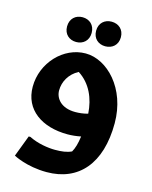

<svg xmlns="http://www.w3.org/2000/svg" viewBox="-143 -838 945 1191"><g transform="rotate(15 329.0 -242.0)"><path d="M423 -587C468 -587 503 -616 503 -666C503 -716 468 -745 423 -745C379 -745 344 -716 344 -666C344 -616 379 -587 423 -587ZM242 -566C286 -566 321 -595 321 -645C321 -696 286 -725 242 -725C198 -725 163 -696 163 -645C163 -595 198 -566 242 -566ZM319 -513C177 -513 54 -383 54 -229C54 -81 174 1 339 1C365 1 395 -2 424 -8C418 39 408 72 394 96C364 110 331 114 288 114C245 114 176 104 121 76H110L58 213C58 213 144 261 274 261C478 261 604 120 604 -141C604 -365 457 -513 319 -513ZM218 -249C218 -305 248 -360 306 -391C386 -340 424 -252 430 -156C403 -148 373 -145 349 -145C258 -145 218 -198 218 -249Z"/></g></svg>

Font: Kufam Arabic Latin Roman Bold
Style: Regular
Weight: 700
Designer: Wael Morcos & Artur Schmal
Version: Version 1.200;PS 001.200;hotconv 1.0.88;makeotf.lib2.5.64775